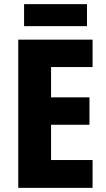

<svg xmlns="http://www.w3.org/2000/svg" viewBox="-20 -905 511 925"><path d="M426 0H68V-714H426V-582H226V-436H411V-304H226V-134H426ZM399 -885V-779H96V-885Z"/></svg>

Font: Noto Sans Devanagari Condensed ExtraBold
Style: Regular
Weight: 800
Width: 3
Designer: Jelle Bosma - Monotype Design Team
Foundry: Monotype Imaging Inc.
Version: Version 2.004; ttfautohint (v1.8.4.7-5d5b)